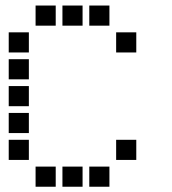

<svg xmlns="http://www.w3.org/2000/svg" viewBox="-20 -708 640 715"><path d="M113.5 -687.5Q112.5 -687.5 112.5 -687.5Q112.5 -687.5 112.5 -686.5V-613.5Q112.5 -612.5 112.5 -612.5Q112.5 -612.5 113.5 -612.5H186.5Q187.5 -612.5 187.5 -612.5Q187.5 -612.5 187.5 -613.5V-686.5Q187.5 -687.5 187.5 -687.5Q187.5 -687.5 186.5 -687.5ZM213.5 -687.5Q212.5 -687.5 212.5 -687.5Q212.5 -687.5 212.5 -686.5V-613.5Q212.5 -612.5 212.5 -612.5Q212.5 -612.5 213.5 -612.5H286.5Q287.5 -612.5 287.5 -612.5Q287.5 -612.5 287.5 -613.5V-686.5Q287.5 -687.5 287.5 -687.5Q287.5 -687.5 286.5 -687.5ZM313.5 -687.5Q312.5 -687.5 312.5 -687.5Q312.5 -687.5 312.5 -686.5V-613.5Q312.5 -612.5 312.5 -612.5Q312.5 -612.5 313.5 -612.5H386.5Q387.5 -612.5 387.5 -612.5Q387.5 -612.5 387.5 -613.5V-686.5Q387.5 -687.5 387.5 -687.5Q387.5 -687.5 386.5 -687.5ZM13.5 -587.5Q12.5 -587.5 12.5 -587.5Q12.5 -587.5 12.5 -586.5V-513.5Q12.5 -512.5 12.5 -512.5Q12.5 -512.5 13.5 -512.5H86.5Q87.5 -512.5 87.5 -512.5Q87.5 -512.5 87.5 -513.5V-586.5Q87.5 -587.5 87.5 -587.5Q87.5 -587.5 86.5 -587.5ZM413.5 -587.5Q412.5 -587.5 412.5 -587.5Q412.5 -587.5 412.5 -586.5V-513.5Q412.5 -512.5 412.5 -512.5Q412.5 -512.5 413.5 -512.5H486.5Q487.5 -512.5 487.5 -512.5Q487.5 -512.5 487.5 -513.5V-586.5Q487.5 -587.5 487.5 -587.5Q487.5 -587.5 486.5 -587.5ZM13.5 -487.5Q12.5 -487.5 12.5 -487.5Q12.5 -487.5 12.5 -486.5V-413.5Q12.5 -412.5 12.5 -412.5Q12.5 -412.5 13.5 -412.5H86.5Q87.5 -412.5 87.5 -412.5Q87.5 -412.5 87.5 -413.5V-486.5Q87.5 -487.5 87.5 -487.5Q87.5 -487.5 86.5 -487.5ZM13.5 -387.5Q12.5 -387.5 12.5 -387.5Q12.5 -387.5 12.5 -386.5V-313.5Q12.5 -312.5 12.5 -312.5Q12.5 -312.5 13.5 -312.5H86.5Q87.5 -312.5 87.5 -312.5Q87.5 -312.5 87.5 -313.5V-386.5Q87.5 -387.5 87.5 -387.5Q87.5 -387.5 86.5 -387.5ZM13.5 -287.5Q12.5 -287.5 12.5 -287.5Q12.5 -287.5 12.5 -286.5V-213.5Q12.5 -212.5 12.5 -212.5Q12.5 -212.5 13.5 -212.5H86.5Q87.5 -212.5 87.5 -212.5Q87.5 -212.5 87.5 -213.5V-286.5Q87.5 -287.5 87.5 -287.5Q87.5 -287.5 86.5 -287.5ZM13.5 -187.5Q12.5 -187.5 12.5 -187.5Q12.5 -187.5 12.5 -186.5V-113.5Q12.5 -112.5 12.5 -112.5Q12.5 -112.5 13.5 -112.5H86.5Q87.5 -112.5 87.5 -112.5Q87.5 -112.5 87.5 -113.5V-186.5Q87.5 -187.5 87.5 -187.5Q87.5 -187.5 86.5 -187.5ZM413.5 -187.5Q412.5 -187.5 412.5 -187.5Q412.5 -187.5 412.5 -186.5V-113.5Q412.5 -112.5 412.5 -112.5Q412.5 -112.5 413.5 -112.5H486.5Q487.5 -112.5 487.5 -112.5Q487.5 -112.5 487.5 -113.5V-186.5Q487.5 -187.5 487.5 -187.5Q487.5 -187.5 486.5 -187.5ZM113.5 -87.5Q112.5 -87.5 112.5 -87.5Q112.5 -87.5 112.5 -86.5V-13.5Q112.5 -12.5 112.5 -12.5Q112.5 -12.5 113.5 -12.5H186.5Q187.5 -12.5 187.5 -12.5Q187.5 -12.5 187.5 -13.5V-86.5Q187.5 -87.5 187.5 -87.5Q187.5 -87.5 186.5 -87.5ZM213.5 -87.5Q212.5 -87.5 212.5 -87.5Q212.5 -87.5 212.5 -86.5V-13.5Q212.5 -12.5 212.5 -12.5Q212.5 -12.5 213.5 -12.5H286.5Q287.5 -12.5 287.5 -12.5Q287.5 -12.5 287.5 -13.5V-86.5Q287.5 -87.5 287.5 -87.5Q287.5 -87.5 286.5 -87.5ZM313.5 -87.5Q312.5 -87.5 312.5 -87.5Q312.5 -87.5 312.5 -86.5V-13.5Q312.5 -12.5 312.5 -12.5Q312.5 -12.5 313.5 -12.5H386.5Q387.5 -12.5 387.5 -12.5Q387.5 -12.5 387.5 -13.5V-86.5Q387.5 -87.5 387.5 -87.5Q387.5 -87.5 386.5 -87.5Z"/></svg>

Font: Doto Black
Style: Regular
Weight: 900
Monospace: yes
Version: Version 1.000